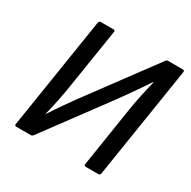

<svg xmlns="http://www.w3.org/2000/svg" viewBox="-148 -800 943 946"><g transform="rotate(30 324.0 -327.5)"><path d="M61 0Q50 0 52 -10L152 -645Q154 -655 164 -655H235Q246 -655 244 -645L191 -309Q185 -270 175.5 -222Q166 -174 154 -128H156Q179 -164 211.5 -210.5Q244 -257 282 -308L533 -647Q536 -652 539.5 -653.5Q543 -655 547 -655H629Q641 -655 639 -645L539 -10Q537 0 528 0H456Q445 0 447 -10L500 -350Q507 -394 516.5 -438.5Q526 -483 537 -527H534Q519 -505 497 -472.5Q475 -440 452.5 -408.5Q430 -377 413 -354L157 -8Q154 -4 150.5 -2Q147 0 143 0Z"/></g></svg>

Font: Sofia Sans Medium
Style: Italic
Weight: 500
Italic angle: -9°
Version: Version 4.101